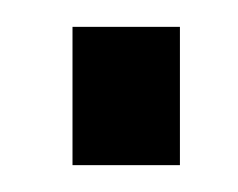

<svg xmlns="http://www.w3.org/2000/svg" viewBox="-20 -377 177 143"><path d="M34 -254V-357H114V-254Z"/></svg>

Font: Homenaje
Style: Regular
Weight: 400
Version: Version 1.002